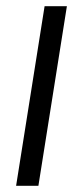

<svg xmlns="http://www.w3.org/2000/svg" viewBox="-20 -600 236 620"><path d="M32 0H104L196 -580H124Z"/></svg>

Font: Charger Pro
Style: NarObl
Weight: 400
Designer: Jasper
Foundry: Cannot Into Space Fonts
Version: Version 1.09